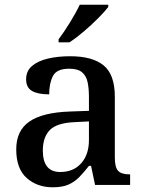

<svg xmlns="http://www.w3.org/2000/svg" viewBox="-20 -786 613 816"><path d="M204 10Q138 10 93.5 -29.5Q49 -69 49 -151Q49 -231 105 -269.5Q161 -308 276 -312L358 -315V-373Q358 -409 352.5 -436Q347 -463 329 -478.5Q311 -494 274 -494Q221 -494 205 -463Q189 -432 189 -385Q141 -385 116 -399.5Q91 -414 91 -449Q91 -484 116 -505.5Q141 -527 183.5 -537Q226 -547 278 -547Q373 -547 420.5 -508Q468 -469 468 -375V-117Q468 -75 482 -60Q496 -45 530 -45H533V0H384L367 -81H358Q337 -54 317 -33.5Q297 -13 271 -1.5Q245 10 204 10ZM236 -55Q292 -55 325 -92Q358 -129 358 -191V-270L299 -267Q222 -264 192 -233.5Q162 -203 162 -146Q162 -55 236 -55ZM229 -619Q251 -648 277 -690Q303 -732 319 -766H440V-756Q427 -739 398.5 -710Q370 -681 336.5 -652.5Q303 -624 275 -606H229Z"/></svg>

Font: Noto Serif Toto Medium
Style: Regular
Weight: 500
Designer: Monotype Design Team
Foundry: Monotype Imaging Inc.
Version: Version 2.001; ttfautohint (v1.8.4.7-5d5b)